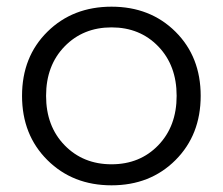

<svg xmlns="http://www.w3.org/2000/svg" viewBox="-20 -550 667 575"><path d="M505.5 -70.5Q430 5 314 5Q198 5 122 -70.5Q46 -146 46 -263Q46 -380 122 -455Q198 -530 314 -530Q430 -530 505.5 -455Q581 -380 581 -263Q581 -146 505.5 -70.5ZM173.5 -115Q229 -58 314 -58Q399 -58 454 -115Q509 -172 509 -263Q509 -354 454 -411Q399 -468 314 -468Q229 -468 173.5 -411Q118 -354 118 -263Q118 -172 173.5 -115Z"/></svg>

Font: mBank
Style: Regular
Weight: 400
Designer: Julieta Ulanovsky
Foundry: Julieta Ulanovsky
Version: Version 7.200;PS 007.200;hotconv 1.0.88;makeotf.lib2.5.64775